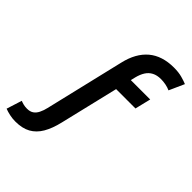

<svg xmlns="http://www.w3.org/2000/svg" viewBox="-421 -909 1228 1228"><g transform="rotate(45 193.5 -295.0)"><path d="M-56.2 185.8Q-83.5 185.8 -108.8 180.2Q-134 174.8 -153.8 167L-120.8 62.8Q-106.2 68.5 -92.5 71.8Q-78.8 75 -61.5 75Q-34.8 75 -17.6 63.4Q-0.5 51.8 10.5 30Q21.5 8.2 28.5 -21.5L156 -558.2Q168.5 -612.8 191.1 -653.4Q213.8 -694 246.1 -721.2Q278.5 -748.5 321.4 -762.2Q364.2 -776 418 -776Q459.8 -776 491.6 -767.2Q523.5 -758.5 541.5 -750.5L495.5 -648Q477 -656.5 454.6 -660.9Q432.2 -665.2 411 -665.2Q375.5 -665.2 350.6 -652.2Q325.8 -639.2 310.5 -615Q295.2 -590.8 286.5 -556.2L278.8 -524H454L428 -416.8H253L158.5 -21Q142.2 48.5 115.4 94.2Q88.5 140 47.2 162.9Q6 185.8 -56.2 185.8Z"/></g></svg>

Font: Ubuntu Sans
Style: Italic
Weight: 400
Italic angle: -13.5°
Designer: Dalton Maag Ltd
Foundry: Dalton Maag Ltd
Version: Version 1.006